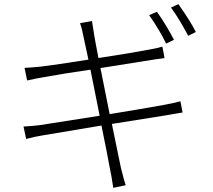

<svg xmlns="http://www.w3.org/2000/svg" viewBox="-20 -863 1040 936"><path d="M828.1 -668.9 790 -650.4Q756.8 -718.8 707 -789.1L745.1 -805.7Q793 -737.3 828.1 -668.9ZM469.7 -531.2 514.6 -306.6Q676.8 -333 779.3 -351.6Q827.1 -360.4 859.4 -369.1L870.1 -314.5Q860.4 -313.5 834 -308.6Q805.7 -303.7 789.1 -300.8Q758.8 -295.9 525.4 -258.8Q537.1 -204.1 554.7 -116.2Q567.4 -54.7 569.3 -45.9Q585.9 21.5 592.8 40L532.2 52.7Q522.5 -12.7 516.6 -37.1Q502.9 -113.3 474.6 -251Q315.4 -224.6 188.5 -203.1Q146.5 -196.3 107.4 -185.5L94.7 -246.1Q132.8 -248 173.8 -252.9Q215.8 -258.8 465.8 -298.8L420.9 -523.4Q280.3 -502.9 185.5 -485.4Q160.2 -481.4 112.3 -470.7L99.6 -532.2Q127 -533.2 177.7 -538.1Q251 -546.9 411.1 -572.3Q398.4 -632.8 386.7 -685.5Q380.9 -719.7 370.1 -750L428.7 -760.7Q429.7 -749 434.6 -721.7Q437.5 -704.1 438.5 -696.3Q439.5 -691.4 447.3 -646.5Q455.1 -605.5 460 -580.1Q614.3 -603.5 711.9 -622.1Q746.1 -627.9 771.5 -635.7L782.2 -580.1Q772.5 -579.1 721.7 -571.3ZM813.5 -826.2 849.6 -842.8Q909.2 -758.8 934.6 -707L897.5 -688.5Q853.5 -771.5 813.5 -826.2Z"/></svg>

Font: Taipei Sans TC Beta Light
Style: Regular
Weight: 300
Designer: JT Foundry
Foundry: JT Foundry
Version: Version 1.000